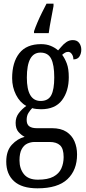

<svg xmlns="http://www.w3.org/2000/svg" viewBox="-20 -786 470 1044"><path d="M184 238Q99 238 56.5 199.5Q14 161 14 93Q14 34 44.5 1Q75 -32 114 -42Q96 -51 80.5 -68.5Q65 -86 65 -118Q65 -148 82 -170.5Q99 -193 123 -210Q88 -229 67 -270.5Q46 -312 46 -361Q46 -447 85 -496.5Q124 -546 203 -546Q233 -546 256 -536.5Q279 -527 296 -512Q304 -520 315 -533.5Q326 -547 341.5 -557.5Q357 -568 376 -568Q399 -568 410.5 -552.5Q422 -537 422 -516Q422 -495 412 -479Q402 -463 379 -463Q379 -480 370.5 -492Q362 -504 351 -504Q341 -504 333.5 -499.5Q326 -495 318 -488Q333 -468 343.5 -440Q354 -412 354 -366Q354 -290 317 -241Q280 -192 203 -192Q193 -192 178 -193.5Q163 -195 155 -198Q145 -188 135 -172.5Q125 -157 125 -134Q125 -109 139.5 -99Q154 -89 179 -89H262Q311 -89 341 -69.5Q371 -50 385 -17.5Q399 15 399 54Q399 139 346.5 188.5Q294 238 184 238ZM201 -237Q242 -237 258.5 -268Q275 -299 275 -365Q275 -434 258 -467Q241 -500 200 -500Q126 -500 126 -364Q126 -237 201 -237ZM186 191Q240 191 270.5 174.5Q301 158 313.5 130Q326 102 326 68Q326 22 306.5 4Q287 -14 250 -14H168Q148 -14 129 -5.5Q110 3 98 25Q86 47 86 86Q86 131 110 161Q134 191 186 191ZM165 -616Q172 -637 183.5 -664Q195 -691 208.5 -718Q222 -745 233 -766H271V-753Q265 -719 257.5 -681Q250 -643 245 -606H165Z"/></svg>

Font: Noto Serif Thai ExtraCondensed
Style: Regular
Weight: 400
Width: 2
Designer: Monotype Design Team
Foundry: Monotype Imaging Inc.
Version: Version 2.002; ttfautohint (v1.8.4.7-5d5b)